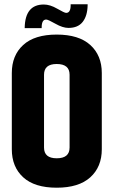

<svg xmlns="http://www.w3.org/2000/svg" viewBox="-20 -864 529 894"><path d="M35 -524Q35 -606 88 -654.5Q141 -703 244 -703Q347 -703 400.5 -654.5Q454 -606 454 -524V-169Q454 -87 400.5 -38.5Q347 10 244 10Q141 10 88 -38.5Q35 -87 35 -169ZM304 -516Q304 -566 244 -566Q185 -566 185 -516V-177Q185 -127 244 -127Q304 -127 304 -177ZM309 -844H388V-839Q387 -790 365 -762Q343 -734 299 -734Q272 -734 238 -753.5Q204 -773 195 -773Q174 -773 174 -736V-733H95V-735Q97 -843 184 -843Q213 -843 246.5 -823.5Q280 -804 288 -804Q309 -804 309 -840Z"/></svg>

Font: Khand Black
Style: Regular
Weight: 900
Designer: Sanchit Sawaria and Jyotish Sonowal (Devanagari), Satya Rajpurohit (Latin)
Foundry: Indian Type Foundry
Version: Version 2.000;PS 1.0;hotconv 1.0.79;makeotf.lib2.5.61930